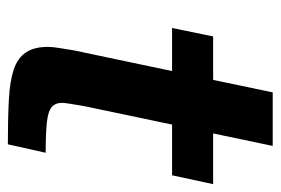

<svg xmlns="http://www.w3.org/2000/svg" viewBox="-130 -568 698 477"><g transform="rotate(90 218.5 -329.0)"><path d="M338 0Q274 0 227.5 -2.5Q181 -5 152.5 -14.5Q124 -24 110 -44.5Q96 -65 96 -99Q96 -110 98.5 -126Q101 -142 104 -160Q107 -178 111 -194L156 -408H49L70 -510H178L209 -658H342L311 -510H437L415 -408H289L247 -208Q244 -195 241.5 -180Q239 -165 237 -152.5Q235 -140 235 -135Q235 -118 245.5 -109Q256 -100 283 -97Q310 -94 359 -94Z"/></g></svg>

Font: Saira SemiExpanded SemiBold
Style: Italic
Weight: 600
Width: 6
Italic angle: -12°
Designer: Hector Gatti with collaboration of the Omnibus-Type team
Foundry: Omnibus-Type
Version: Version 1.101